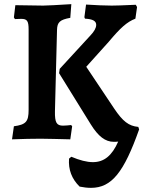

<svg xmlns="http://www.w3.org/2000/svg" viewBox="-20 -669 711 926"><path d="M328 -60 323 -66C314 -65 298 -63 284 -63C253 -63 244 -78 245 -132L255 -525C256 -562 269 -574 319 -583L324 -649C258 -645 209 -642 188 -642C166 -642 99 -643 54 -644L47 -585L52 -577C66 -577 76 -578 82 -578C111 -578 118 -568 118 -526V-139C118 -82 105 -68 47 -60L38 3C85 1 142 0 176 0C206 0 274 2 319 3ZM647 -57C601 -61 572 -84 531 -145L396 -347L504 -467C561 -535 592 -563 633 -579L641 -635L635 -646C570 -643 538 -642 519 -642C492 -642 436 -644 395 -647L387 -586L390 -579C427 -577 444 -568 444 -549C444 -534 434 -517 417 -499L268 -337L265 -316L418 -69C454 -11 488 15 529 15C533 15 540 15 550 14C520 82 482 113 428 113C399 113 364 104 324 87L313 96C309 149 326 194 364 231C384 235 402 237 419 237C519 237 578 161 651 -45Z"/></svg>

Font: Alegreya SC
Style: Bold
Weight: 700
Designer: Juan Pablo del Peral
Foundry: Huerta Tipografica
Version: Version 2.007;PS 002.007;hotconv 1.0.88;makeotf.lib2.5.64775